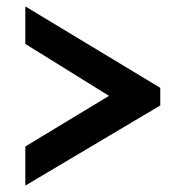

<svg xmlns="http://www.w3.org/2000/svg" viewBox="-20 -558 552 599"><path d="M59 -538V-421L320 -259L59 -101V21L480 -229V-284Z"/></svg>

Font: RT Raleway SemiBold
Style: Regular
Weight: 400
Designer: Matt McInerney, Pablo Impallari, Rodrigo Fuenzalida — Edited by Milan Moffatt in April 2016
Foundry: Matt McInerney, Pablo Impallari, Rodrigo Fuenzalida — Edited by Milan Moffatt in April 2016
Version: Version 3.001